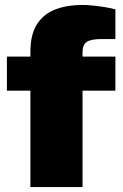

<svg xmlns="http://www.w3.org/2000/svg" viewBox="-20 -757 498 777"><path d="M103 0V-390H8V-528H103V-546Q103 -618 130 -659.5Q157 -701 204.5 -719Q252 -737 313 -737Q332 -737 356.5 -734.5Q381 -732 405.5 -728Q430 -724 447 -719V-599H392Q347 -599 330.5 -587Q314 -575 314 -546V-528H447V-390H314V0Z"/></svg>

Font: Archivo SemiExpanded Black
Style: Regular
Weight: 900
Width: 6
Designer: Hector Gatti
Foundry: Omnibus-Type
Version: Version 2.001